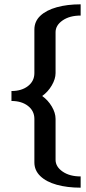

<svg xmlns="http://www.w3.org/2000/svg" viewBox="-20 -723 398 888"><path d="M353 145Q291 145 242.5 131.5Q194 118 166.5 91.5Q139 65 139 28V-173Q139 -210 109.5 -233Q80 -256 33 -256V-302Q80 -302 109.5 -325Q139 -348 139 -385V-586Q139 -624 166.5 -650Q194 -676 242.5 -689.5Q291 -703 353 -703V-651Q302 -651 269.5 -628.5Q237 -606 237 -574V-385Q237 -358 219.5 -328Q202 -298 175 -279Q202 -260 219.5 -230.5Q237 -201 237 -173V16Q237 48 269.5 70.5Q302 93 353 93Z"/></svg>

Font: Wittgenstein SemiBold
Style: Regular
Weight: 600
Designer: Jörg Drees
Foundry: Jörg Drees
Version: Version 1.500